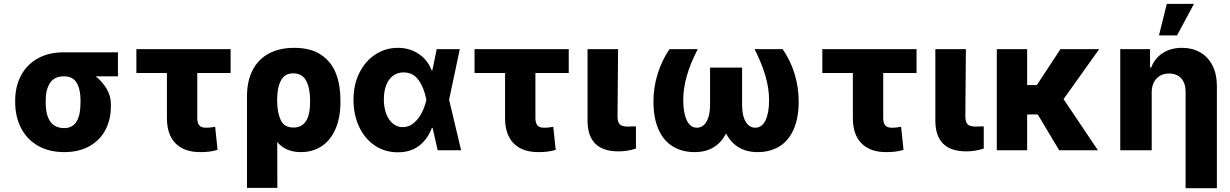

<svg xmlns="http://www.w3.org/2000/svg" viewBox="-20 -788 6453 1007"><path d="M315.4 -513.7H598.6V-387.7H481.9Q517.6 -359.4 539.8 -321.3Q562 -283.2 561.5 -242.2V-232.4Q562 -162.1 533.2 -107.2Q504.4 -52.2 449 -21.2Q393.6 9.8 317.4 9.8Q236.3 9.8 178.5 -23.9Q120.6 -57.6 90.3 -116.7Q60.1 -175.8 59.6 -251V-262.7Q60.1 -335 90.1 -391.8Q120.1 -448.7 177.5 -481.2Q234.9 -513.7 315.4 -513.7ZM317.4 -116.2Q402.3 -116.2 402.3 -251V-262.7Q402.3 -319.3 382.3 -353.5Q362.3 -387.7 315.4 -387.7Q265.1 -387.7 242.4 -353Q219.7 -318.4 219.7 -262.7V-251Q219.7 -116.2 317.4 -116.2Z M1189.5 -405.3H1014.6V-169.9Q1014.6 -142.6 1025.4 -130.4Q1036.1 -118.2 1058.6 -118.2Q1074.2 -118.2 1085.4 -119.6Q1096.7 -121.1 1108.4 -123L1121.1 -2Q1099.1 4.4 1078.6 7.1Q1058.1 9.8 1029.3 9.8Q946.3 9.8 900.9 -35.9Q855.5 -81.5 855.5 -168.9V-405.3H695.3V-530.3H1189.5Z M1523.4 -537.1Q1610.4 -537.1 1664.6 -500.2Q1718.8 -463.4 1742.2 -402.1Q1765.6 -340.8 1765.6 -262.7V-252.9Q1765.6 -173.3 1740.7 -114Q1715.8 -54.7 1668.9 -22.5Q1622.1 9.8 1557.6 9.8Q1479 9.8 1434.1 -43L1434.6 197.3H1275.4V-282.2Q1275.4 -363.3 1305.2 -420.7Q1335 -478 1390.6 -507.6Q1446.3 -537.1 1523.4 -537.1ZM1519.5 -119.1Q1606.4 -119.1 1606.4 -252.9V-262.7Q1606.4 -325.2 1585.9 -364.3Q1565.4 -403.3 1517.6 -403.3Q1473.6 -403.3 1453.6 -366Q1433.6 -328.6 1433.6 -265.6V-254.4Q1434.6 -195.3 1452.9 -157.2Q1471.2 -119.1 1519.5 -119.1Z M1834 -265.6Q1834 -344.2 1865 -406.2Q1896 -468.3 1949.2 -502.7Q2002.4 -537.1 2066.4 -537.1Q2128.4 -537.1 2175.5 -505.6Q2222.7 -474.1 2244.1 -418.9H2247.6L2270.5 -530.3H2391.6L2335.4 -265.1L2398.4 0H2275.4L2249 -117.2H2245.1Q2223.6 -59.1 2178.5 -23.9Q2133.3 11.2 2065.4 10.7Q1999 10.7 1946.3 -24.4Q1893.6 -59.6 1863.8 -122.6Q1834 -185.5 1834 -265.6ZM2092.8 -121.1Q2124 -121.1 2149.4 -142.1Q2174.8 -163.1 2191.7 -195.8Q2208.5 -228.5 2215.8 -263.7L2216.3 -265.1L2215.8 -266.6Q2204.1 -327.6 2175.3 -367.9Q2146.5 -408.2 2096.7 -408.2Q2064 -408.2 2040.8 -390.4Q2017.6 -372.6 2005.4 -340.6Q1993.2 -308.6 1993.2 -266.6Q1993.2 -224.6 2005.6 -191.4Q2018.1 -158.2 2040.8 -139.6Q2063.5 -121.1 2092.8 -121.1Z M2962.9 -405.3H2788.1V-169.9Q2788.1 -142.6 2798.8 -130.4Q2809.6 -118.2 2832 -118.2Q2847.7 -118.2 2858.9 -119.6Q2870.1 -121.1 2881.8 -123L2894.5 -2Q2872.6 4.4 2852.1 7.1Q2831.5 9.8 2802.7 9.8Q2719.7 9.8 2674.3 -35.9Q2628.9 -81.5 2628.9 -168.9V-405.3H2468.8V-530.3H2962.9Z M3221.7 -530.3 3218.8 -175.8Q3219.2 -146 3231.7 -135Q3244.1 -124 3273.4 -124Q3293 -124 3299.8 -125H3315.4V-8.8Q3271.5 5.9 3223.6 5.9Q3063 5.9 3061.5 -153.3V-530.3Z M3563.5 -263.7Q3563.5 -195.8 3582 -157Q3600.6 -118.2 3634.8 -118.2Q3666.5 -118.2 3685.3 -149.7Q3704.1 -181.2 3704.1 -238.3V-433.6H3872.1V-238.3Q3872.1 -181.2 3890.9 -149.7Q3909.7 -118.2 3941.4 -118.2Q3976.1 -118.2 3994.9 -156.7Q4013.7 -195.3 4013.7 -263.7Q4013.7 -323.2 3994.9 -388.7Q3976.1 -454.1 3937.5 -530.3H4085Q4126 -470.7 4147.5 -400.6Q4168.9 -330.6 4168.9 -255.9Q4168.9 -168.5 4142.3 -108.9Q4115.7 -49.3 4067.4 -19.8Q4019 9.8 3953.1 9.8Q3895.5 9.8 3854 -15.4Q3812.5 -40.5 3788.1 -87.9Q3763.7 -40.5 3722.7 -15.4Q3681.6 9.8 3624 9.8Q3557.6 9.8 3509 -19.8Q3460.4 -49.3 3433.8 -108.9Q3407.2 -168.5 3407.2 -255.9Q3407.2 -330.1 3429 -400.1Q3450.7 -470.2 3491.2 -530.3H3639.6Q3600.6 -455.1 3582 -389.4Q3563.5 -323.7 3563.5 -263.7Z M4787.1 -405.3H4612.3V-169.9Q4612.3 -142.6 4623 -130.4Q4633.8 -118.2 4656.2 -118.2Q4671.9 -118.2 4683.1 -119.6Q4694.3 -121.1 4706.1 -123L4718.8 -2Q4696.8 4.4 4676.3 7.1Q4655.8 9.8 4627 9.8Q4543.9 9.8 4498.5 -35.9Q4453.1 -81.5 4453.1 -168.9V-405.3H4293V-530.3H4787.1Z M5045.9 -530.3 5043 -175.8Q5043.5 -146 5055.9 -135Q5068.4 -124 5097.7 -124Q5117.2 -124 5124 -125H5139.6V-8.8Q5095.7 5.9 5047.9 5.9Q4887.2 5.9 4885.7 -153.3V-530.3Z M5367.2 -341.8H5418L5542 -530.3H5745.1L5558.1 -268.1L5738.3 0H5535.2L5422.9 -187.5H5367.2V0H5208V-530.3H5367.2Z M6020.5 0H5855.5V-530.3H6011.7V-433.6H6017.6Q6036.1 -482.4 6078.4 -509.8Q6120.6 -537.1 6178.7 -537.1Q6234.4 -537.1 6275.9 -512.7Q6317.4 -488.3 6339.8 -443.1Q6362.3 -397.9 6362.3 -337.9V199.2H6198.2V-306.6Q6198.2 -351.6 6175.3 -377Q6152.3 -402.3 6111.3 -402.3Q6070.3 -402.3 6045.4 -375.7Q6020.5 -349.1 6020.5 -303.7ZM6099.6 -767.6H6242.2L6153.3 -602.5H6058.6Z"/></svg>

Font: Pretendard GOV ExtraBold
Style: Regular
Weight: 800
Designer: Base glyphs from Inter by Rasmus Andersson; Hangeul glyphs from Noto Sans CJK(Source Han Sans) by Jang Soo-young and Kan
Foundry: Kil Hyung-jin
Version: Version 1.309